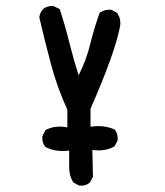

<svg xmlns="http://www.w3.org/2000/svg" viewBox="-20 -482 540 630"><path d="M240 127 221 117Q207 96 207 67.5Q207 39 207 12Q162 18 129 0Q117 -14 119 -35L129 -55Q160 -72 201 -64V-122Q168 -194 147.5 -270.5Q127 -347 109 -425Q111 -441 121 -452Q135 -464 156 -462L176 -452Q194 -397 207.5 -342.5Q221 -288 238 -235Q263 -284 276 -337Q289 -390 307 -440Q324 -452 345 -450L364 -440Q378 -420 374 -396Q358 -310 277 -125V-66Q321 -73 356 -57Q368 -43 366 -21L356 -2Q325 16 283 10L285 98L275 117Q261 129 240 127Z"/></svg>

Font: NaniFont Regular
Style: Regular
Weight: 400
Designer: Nanigashitei
Version: Version 1.036